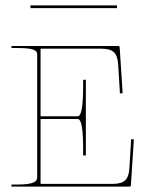

<svg xmlns="http://www.w3.org/2000/svg" viewBox="-20 -690 540 710"><path d="M412.5 -660V-670H92.5V-660ZM465 -175.5 458.5 -68.5C456 -26 440.5 -10 395 -10H130V-250H267.5C287.5 -250 287.5 -169 287.5 -125V-115H297.5V-395H287.5V-385C287.5 -344 287.5 -260 267.5 -260H130V-510H353.5C397.5 -510 414 -495.5 417 -451.5L423.5 -344.5L433.5 -345.5L422.5 -515.5C422.5 -517 421 -520 417.5 -520H22.5V-512.5H42.5C108.5 -512.5 117.5 -503 117.5 -487.5V-35.5C117.5 -21 111 -7.5 42.5 -7.5H22.5V0H459C460.5 0 464 -1 464 -4.5L475 -174.5Z"/></svg>

Font: ZnikomitSC
Style: Regular
Weight: 100
Designer: gluk
Foundry: gluk
Version: Version 0.55